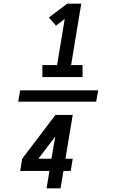

<svg xmlns="http://www.w3.org/2000/svg" viewBox="-20 -868 640 1056"><path d="M213 -444V-510H294L336 -764L288 -727L249 -772L350 -848H427L371 -510H434V-444ZM80 -309 91 -371H520L509 -309ZM236 168 252 72H91L102 5L285 -236H380L340 5H380L369 72H329L313 168ZM263 5 284 -117 191 5Z"/></svg>

Font: Iosevka SS04 Medium Extended
Style: Italic
Weight: 500
Width: 7
Italic angle: -9°
Monospace: yes
Designer: Belleve Invis
Foundry: Belleve Invis
Version: Version 19.0.0; ttfautohint (v1.8.4)